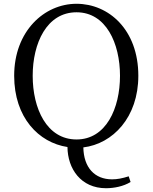

<svg xmlns="http://www.w3.org/2000/svg" viewBox="-20 -766 809 1016"><path d="M153 -365C153 -537 227 -701 385 -701C541 -701 615 -537 615 -365C615 -192 541 -28 385 -28C227 -28 153 -192 153 -365ZM661 167C627 178 600 183 573 183C481 183 423 121 421 14C577 -5 712 -145 712 -365C712 -609 555 -746 385 -746C214 -746 55 -601 55 -365C55 -144 185 -11 337 12C338 127 408 230 541 230C584 230 634 220 671 197Z"/></svg>

Font: Shippori Mincho
Style: Regular
Weight: 400
Designer: Bonji Tadano  Ryoko NISHIZUKA  (kana & ideographs); Frank Grießhammer (Latin, Greek & Cyrillic); Wenlong ZHANG  (bopomof
Foundry: Adobe Systems Incorporated
Version: Version 1.003;PS 1.001;hotconv 16.6.54;makeotf.lib2.5.65590